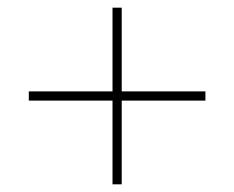

<svg xmlns="http://www.w3.org/2000/svg" viewBox="-20 -603 610 500"><path d="M297 -365H515V-341H297V-123H273V-341H55V-365H273V-583H297Z"/></svg>

Font: Noto Sans Symbols Thin
Style: Regular
Weight: 250
Version: Version 2.002